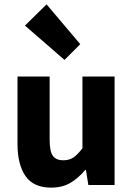

<svg xmlns="http://www.w3.org/2000/svg" viewBox="-20 -846 608 878"><path d="M214 12Q133 12 96.5 -41Q60 -94 60 -188V-496H207V-207Q207 -153 222 -133Q237 -113 269 -113Q297 -113 316 -126Q335 -139 357 -168V-496H504V0H384L373 -69H370Q338 -31 301.5 -9.5Q265 12 214 12ZM275 -572 94 -729 193 -826 347 -644Z"/></svg>

Font: TT Toshiba Sans
Style: Bold
Weight: 700
Designer: Paul D. Hunt
Foundry: Toshiba Corporation
Version: Version 2.020;PS 2.000;hotconv 1.0.86;makeotf.lib2.5.63406